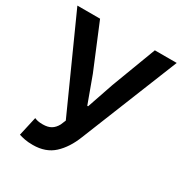

<svg xmlns="http://www.w3.org/2000/svg" viewBox="-175 -868 958 1011"><g transform="rotate(30 304.0 -362.5)"><path d="M167 14Q138 14 118 10Q98 6 82 1L108 -115Q117 -111 128 -108.5Q139 -106 159 -106Q189 -106 208.5 -117.5Q228 -129 241 -153L254 -184L4 -739H142L254 -469L313 -308H318L373 -469L475 -739H608L372 -152Q342 -75 293.5 -30.5Q245 14 167 14Z"/></g></svg>

Font: Noto Sans HK SemiBold
Style: Regular
Weight: 600
Version: Version 2.004-H2;hotconv 1.0.118;makeotfexe 2.5.65603